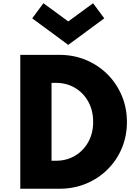

<svg xmlns="http://www.w3.org/2000/svg" viewBox="-20 -1163 841 1183"><path d="M105 0H346Q434 0 509.8 -31.2Q585.5 -62.5 642.2 -118.5Q699 -174.5 730.5 -249.5Q762 -324.5 762 -411.5Q762 -498.5 730.2 -573.8Q698.5 -649 641.8 -705.5Q585 -762 509.5 -793.5Q434 -825 346 -825H105ZM297.5 -172.5V-652.5H323.5Q390.5 -652.5 442.5 -621.5Q494.5 -590.5 524.2 -536.2Q554 -482 554 -412Q554 -342.5 524.2 -288.5Q494.5 -234.5 442.5 -203.5Q390.5 -172.5 323.5 -172.5ZM400.5 -886.5 622.5 -1050 553.5 -1143 400.5 -1031 247.5 -1143 178.5 -1050Z"/></svg>

Font: Spartan ExtraBold
Style: Regular
Weight: 800
Designer: Matt Bailey, Mirko Velimirovic
Foundry: Matt Bailey
Version: Version 1.003; ttfautohint (v1.8.3)